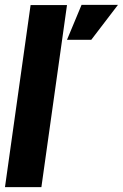

<svg xmlns="http://www.w3.org/2000/svg" viewBox="-26 -771 506 791"><path d="M-5.5 0 100 -750H250L144.5 0ZM250 -607 310 -751H460L350 -607Z"/></svg>

Font: Urbanist Black
Style: Italic
Weight: 900
Italic angle: -8°
Designer: Corey Hu
Foundry: Corey Hu
Version: Version 1.330; ttfautohint (v1.8.4.7-5d5b)